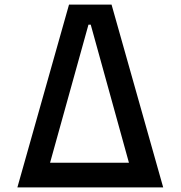

<svg xmlns="http://www.w3.org/2000/svg" viewBox="-20 -820 790 840"><path d="M282 -800H468L694 0H574L377 -712H367L169 0H56ZM159 -108H584V0H159Z"/></svg>

Font: Martian Mono Custom sWd Rg
Style: Regular
Weight: 400
Width: 6
Monospace: yes
Designer: Alex Havermale
Foundry: Evil Martians
Version: Version 1.000